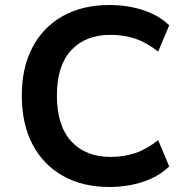

<svg xmlns="http://www.w3.org/2000/svg" viewBox="-20 -735 750 766"><path d="M416 11Q310 11 231.5 -33Q153 -77 110 -158.5Q67 -240 67 -353Q67 -466 110 -547Q153 -628 231.5 -671.5Q310 -715 416 -715Q489 -715 551.5 -694.5Q614 -674 655 -634L611 -529Q566 -565 520 -580.5Q474 -596 421 -596Q321 -596 264 -534.5Q207 -473 207 -354Q207 -234 264 -171.5Q321 -109 421 -109Q474 -109 520 -124.5Q566 -140 611 -176L655 -71Q614 -31 551.5 -10Q489 11 416 11Z"/></svg>

Font: Nunito Sans 8pt
Style: Bold
Weight: 700
Version: Version 3.101;gftools[0.9.27]